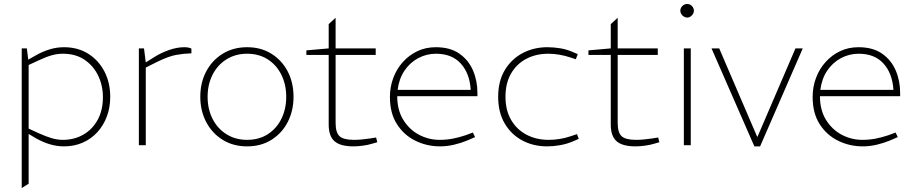

<svg xmlns="http://www.w3.org/2000/svg" viewBox="-20 -735 4627 972"><path d="M90 217V-490H116L123 -433L160 -454Q195 -474 231 -485Q267 -496 304 -496Q374 -496 426.5 -463Q479 -430 508.5 -373.5Q538 -317 538 -245Q538 -191 521 -145.5Q504 -100 473 -66Q442 -32 399 -13Q356 6 304 6Q267 6 231 -5Q195 -16 160 -36L125 -57V195ZM298 -27Q356 -27 402 -53.5Q448 -80 474.5 -128.5Q501 -177 501 -243Q501 -302 477 -352Q453 -402 408 -432.5Q363 -463 298 -463Q270 -463 241.5 -455Q213 -447 175 -429L125 -406V-84L175 -61Q213 -44 241.5 -35.5Q270 -27 298 -27Z M683 0V-490H709L718 -419L761 -446Q794 -467 835 -481.5Q876 -496 913 -496Q923 -496 932 -494.5Q941 -493 949 -489V-465Q910 -464 871.5 -457Q833 -450 776 -422L718 -393V0Z M1231 6Q1161 6 1107.5 -27Q1054 -60 1024 -117Q994 -174 994 -245Q994 -317 1024 -373.5Q1054 -430 1107.5 -463Q1161 -496 1231 -496Q1301 -496 1354 -463Q1407 -430 1436.5 -373.5Q1466 -317 1466 -245Q1466 -174 1436.5 -117Q1407 -60 1354 -27Q1301 6 1231 6ZM1231 -27Q1291 -27 1335.5 -55.5Q1380 -84 1404.5 -133.5Q1429 -183 1429 -245Q1429 -307 1404.5 -356.5Q1380 -406 1335.5 -434.5Q1291 -463 1231 -463Q1172 -463 1126.5 -434.5Q1081 -406 1056 -356.5Q1031 -307 1031 -245Q1031 -183 1056 -133.5Q1081 -84 1126.5 -55.5Q1172 -27 1231 -27Z M1770 6Q1703 6 1673.5 -20Q1644 -46 1644 -104V-457H1531V-480L1644 -490V-613L1679 -645V-490H1882V-457H1679V-113Q1679 -64 1699 -45.5Q1719 -27 1772 -27Q1792 -27 1812 -29Q1832 -31 1853 -34L1884 -39L1890 -15L1862 -7Q1843 -1 1816.5 2.5Q1790 6 1770 6Z M2208 6Q2141 6 2083 -22.5Q2025 -51 1989.5 -106.5Q1954 -162 1954 -244Q1954 -295 1971 -340.5Q1988 -386 2019.5 -421Q2051 -456 2093 -476Q2135 -496 2186 -496Q2259 -496 2305.5 -463.5Q2352 -431 2374.5 -378.5Q2397 -326 2397 -264V-248H1991Q1991 -178 2021.5 -128.5Q2052 -79 2101 -53Q2150 -27 2206 -27Q2240 -27 2271.5 -33Q2303 -39 2336 -50L2374 -64L2385 -41L2346 -24Q2315 -11 2279 -2.5Q2243 6 2208 6ZM1993 -280H2363Q2358 -363 2313 -413Q2268 -463 2187 -463Q2139 -463 2097 -440.5Q2055 -418 2027.5 -377Q2000 -336 1993 -280Z M2750 6Q2680 6 2624 -24Q2568 -54 2535 -110Q2502 -166 2502 -245Q2502 -325 2536 -381Q2570 -437 2626.5 -466.5Q2683 -496 2751 -496Q2783 -496 2816.5 -490.5Q2850 -485 2881 -471L2905 -461L2895 -435L2868 -444Q2841 -453 2812.5 -458Q2784 -463 2756 -463Q2693 -463 2644 -437Q2595 -411 2567 -362.5Q2539 -314 2539 -245Q2539 -177 2567.5 -128Q2596 -79 2645.5 -53Q2695 -27 2758 -27Q2785 -27 2813.5 -31.5Q2842 -36 2868 -45L2901 -56L2910 -32L2880 -19Q2849 -6 2815.5 0Q2782 6 2750 6Z M3198 6Q3131 6 3101.5 -20Q3072 -46 3072 -104V-457H2959V-480L3072 -490V-613L3107 -645V-490H3310V-457H3107V-113Q3107 -64 3127 -45.5Q3147 -27 3200 -27Q3220 -27 3240 -29Q3260 -31 3281 -34L3312 -39L3318 -15L3290 -7Q3271 -1 3244.5 2.5Q3218 6 3198 6Z M3442 0V-490H3477V0ZM3459 -646Q3450 -646 3442 -651Q3434 -656 3429 -664Q3424 -672 3424 -681Q3424 -690 3429 -698Q3434 -706 3442 -710.5Q3450 -715 3459 -715Q3468 -715 3475.5 -710.5Q3483 -706 3488 -698Q3493 -690 3493 -681Q3493 -672 3488 -664Q3483 -656 3475.5 -651Q3468 -646 3459 -646Z M3799 6 3582 -490H3621L3813 -43H3815L4007 -490H4044L3828 6Z M4348 6Q4281 6 4223 -22.5Q4165 -51 4129.5 -106.5Q4094 -162 4094 -244Q4094 -295 4111 -340.5Q4128 -386 4159.5 -421Q4191 -456 4233 -476Q4275 -496 4326 -496Q4399 -496 4445.5 -463.5Q4492 -431 4514.5 -378.5Q4537 -326 4537 -264V-248H4131Q4131 -178 4161.5 -128.5Q4192 -79 4241 -53Q4290 -27 4346 -27Q4380 -27 4411.5 -33Q4443 -39 4476 -50L4514 -64L4525 -41L4486 -24Q4455 -11 4419 -2.5Q4383 6 4348 6ZM4133 -280H4503Q4498 -363 4453 -413Q4408 -463 4327 -463Q4279 -463 4237 -440.5Q4195 -418 4167.5 -377Q4140 -336 4133 -280Z"/></svg>

Font: REM Thin
Style: Regular
Weight: 250
Designer: Octavio Pardo
Foundry: Ashler Design
Version: Version 1.005;gftools[0.9.28]